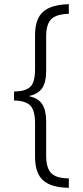

<svg xmlns="http://www.w3.org/2000/svg" viewBox="-20 -736 394 915"><path d="M308 159Q225 158 186 124Q147 90 147 10V-149Q147 -210 124.5 -233Q102 -256 47 -257V-300Q99 -300 123 -321Q147 -342 147 -406V-568Q147 -646 185.5 -680Q224 -714 308 -716V-670Q250 -669 225 -645.5Q200 -622 200 -562V-399Q200 -344 181 -316Q162 -288 120 -279V-277Q163 -268 181.5 -239Q200 -210 200 -156V5Q200 65 224.5 89.5Q249 114 308 114Z"/></svg>

Font: Noto Sans Ethiopic ExtraCondensed Light
Style: Regular
Weight: 300
Width: 2
Designer: Monotype Design Team
Foundry: Monotype Imaging Inc.
Version: Version 2.102; ttfautohint (v1.8.4.7-5d5b)